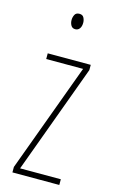

<svg xmlns="http://www.w3.org/2000/svg" viewBox="-114 -770 486 815"><g transform="rotate(15 129.0 -362.0)"><path d="M235 0H29V-24L205 -502H43V-527H232V-504L56 -25H235ZM130 -724Q144 -724 149.5 -713.5Q155 -703 155 -691Q155 -675 148 -665.5Q141 -656 129 -656Q116 -656 110 -666.5Q104 -677 104 -690Q104 -702 109.5 -713Q115 -724 130 -724Z"/></g></svg>

Font: Noto Sans Lao Looped ExtraCondensed Thin
Style: Regular
Weight: 100
Width: 2
Designer: Mark Frömberg, Ben Mitchell
Foundry: The Fontpad Ltd
Version: Version 1.002; ttfautohint (v1.8.4.7-5d5b)